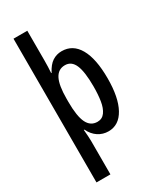

<svg xmlns="http://www.w3.org/2000/svg" viewBox="-246 -839 964 1157"><g transform="rotate(-30 236.5 -260.0)"><path d="M434 -270Q434 -137 393.5 -63.5Q353 10 280 10Q241 10 209 -11Q177 -32 158 -72H154Q156 -48 157.5 -28.5Q159 -9 159 6V240H62V-760H158V-553Q158 -509 155 -467H158Q181 -512 210 -531Q239 -550 275 -550Q352 -550 393 -478Q434 -406 434 -270ZM336 -269Q336 -372 315.5 -419.5Q295 -467 250 -467Q203 -467 180.5 -423.5Q158 -380 158 -286V-264Q158 -165 180.5 -119Q203 -73 251 -73Q284 -73 303 -99.5Q322 -126 329 -170Q336 -214 336 -269Z"/></g></svg>

Font: Noto Sans ExtraCondensed Medium
Style: Regular
Weight: 500
Width: 2
Designer: Monotype Design Team
Foundry: Monotype Imaging Inc.
Version: Version 2.013; ttfautohint (v1.8.4.7-5d5b)